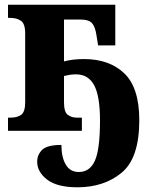

<svg xmlns="http://www.w3.org/2000/svg" viewBox="-20 -556 642 816"><path d="M309 240Q422 240 497 178Q572 116 572 -45Q572 -183 508.5 -244Q445 -305 337 -305Q289 -305 252 -295V-473H321Q358 -473 371.5 -457Q385 -441 390 -406L397 -363H470V-536H14V-480H24Q50 -480 68.5 -468Q87 -456 87 -414V-121Q87 -81 70.5 -68.5Q54 -56 24 -56H14V0H328V-56H307Q284 -56 268 -68Q252 -80 252 -121V-233Q264 -236 276 -238Q288 -240 303 -240Q355 -240 380 -194Q405 -148 405 -44Q405 78 383.5 126.5Q362 175 315 175Q278 175 259.5 143.5Q241 112 241 60Q180 60 159 81Q138 102 138 131Q138 175 180.5 207.5Q223 240 309 240Z"/></svg>

Font: Noto Serif SemiCondensed Extra
Style: Regular
Weight: 800
Width: 4
Designer: Monotype Design Team
Foundry: Monotype Imaging Inc.
Version: Version 1.002